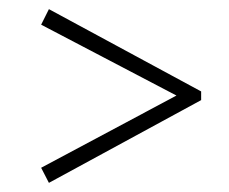

<svg xmlns="http://www.w3.org/2000/svg" viewBox="-20 -491 502 420"><path d="M70 -437 87 -471 420 -291V-272L87 -91L70 -124L366 -282Z"/></svg>

Font: Piazzolla ExtraLight
Style: Regular
Weight: 200
Designer: Juan Pablo del Peral
Foundry: Huerta Tipografica
Version: Version 1.330